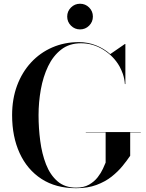

<svg xmlns="http://www.w3.org/2000/svg" viewBox="-20 -982 771 1012"><path d="M334.2 -894.7Q334.2 -922.7 354.1 -942.5Q373.9 -962.3 401.9 -962.3Q430 -962.3 449.8 -942.5Q469.6 -922.7 469.6 -894.7Q469.6 -866.7 449.8 -846.8Q430 -827 401.9 -827Q373.9 -827 354.1 -846.8Q334.2 -866.7 334.2 -894.7ZM432.2 -286H722.2V-284H666.2V-161Q649.8 -136.6 625.9 -107.2Q602.1 -77.9 568.4 -51.1Q534.6 -24.4 488.5 -7.2Q442.4 10 381.2 10Q274.2 10 198.8 -38.9Q123.4 -87.9 83.6 -174.7Q43.8 -261.5 43.8 -375Q43.8 -460.1 69.9 -530.7Q96.1 -601.2 143.6 -652.6Q191.1 -704 255.4 -732Q319.6 -760 395.8 -760Q443.2 -760 485.8 -743.1Q528.4 -726.2 561.2 -696.9L638.2 -750H640.8V-539H638.2Q636.4 -566.2 627.5 -592.5Q620.4 -612.5 610.5 -631Q580.2 -685.1 525.3 -719.6Q470.4 -754 407 -754Q345.5 -754 302.8 -720.9Q260 -687.9 233.6 -632.8Q207.2 -577.6 195.2 -510.4Q183.2 -443.2 183.2 -375Q183.2 -306.8 192.1 -239.1Q200.9 -171.5 222.6 -115.8Q244.4 -60 283 -26.5Q321.6 7 381.2 7Q421.8 7 449.6 -8.9Q477.4 -24.9 495 -47.8Q512.6 -70.6 522.4 -92.2Q532.2 -113.8 536.8 -125V-284H432.2Z"/></svg>

Font: Bodoni* 72 Medium
Style: Regular
Weight: 500
Version: Version 1.002; ttfautohint (v0.97) -l 8 -r 50 -G 200 -x 14 -